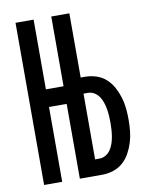

<svg xmlns="http://www.w3.org/2000/svg" viewBox="-83 -796 666 857"><g transform="rotate(-10 250.0 -367.5)"><path d="M47 0V-735H129V-419H209V-735H291V-444H311Q336 -444 361 -436Q386 -428 405 -411Q424 -394 436.5 -371Q449 -348 456.5 -323.5Q464 -299 466.5 -273.5Q469 -248 469 -222Q469 -196 466.5 -170.5Q464 -145 456.5 -120.5Q449 -96 436.5 -73Q424 -50 405 -33Q386 -16 361 -8Q336 0 311 0H209V-339H129V0ZM311 -73Q326 -73 339.5 -81Q353 -89 361.5 -102Q370 -115 375 -130Q380 -145 382.5 -160.5Q385 -176 386 -191.5Q387 -207 387 -222Q387 -238 386 -253.5Q385 -269 382.5 -284Q380 -299 375 -314Q370 -329 361.5 -342Q353 -355 339.5 -363Q326 -371 311 -371H291V-73Z"/></g></svg>

Font: Iosevka Fixed Medium
Style: Regular
Weight: 500
Monospace: yes
Designer: Belleve Invis
Foundry: Belleve Invis
Version: Version 32.3.0